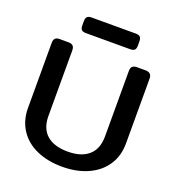

<svg xmlns="http://www.w3.org/2000/svg" viewBox="-154 -984 1024 1120"><g transform="rotate(20 358.0 -423.5)"><path d="M187 -800V-826Q187 -845 195 -853.5Q203 -862 223 -862H496Q516 -862 524 -853.5Q532 -845 532 -826V-800Q532 -781 524 -773Q516 -765 496 -765H223Q203 -765 195 -773Q187 -781 187 -800ZM54 -240V-643Q54 -662 62.5 -671Q71 -680 91 -680H144Q164 -680 173 -671Q182 -662 182 -643V-237Q182 -159 227.5 -119Q273 -79 358 -79Q442 -79 487.5 -119Q533 -159 533 -237V-643Q533 -662 542 -671Q551 -680 571 -680H623Q662 -680 662 -643V-240Q662 -162 623.5 -104.5Q585 -47 516 -16Q447 15 358 15Q268 15 199 -15.5Q130 -46 92 -104Q54 -162 54 -240Z"/></g></svg>

Font: Mitr
Style: Regular
Weight: 400
Designer: Thanarat Vachiruckul
Foundry: Cadson Demak
Version: Version 1.002